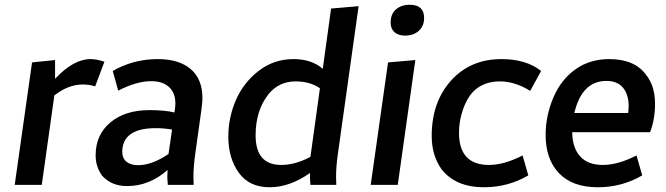

<svg xmlns="http://www.w3.org/2000/svg" viewBox="-20 -779 2806 809"><path d="M156 0 209 -377Q268 -423 329 -423Q357 -423 381 -415L420 -519Q387 -530 361 -530Q290 -530 212 -447V-526L115 -516L42 0Z M515 5Q610 5 686 -63L685 -30L687 0H796L795 -34Q795 -78 803 -133L829 -319Q833 -351 833 -365Q833 -446 783.5 -488Q734 -530 645 -530Q542 -530 455 -480L478 -397Q555 -437 618 -437Q665 -437 692 -412.5Q719 -388 719 -343Q719 -328 715 -305Q675 -315 610 -315Q507 -315 445 -263Q383 -211 383 -125Q383 -75 411 -38Q450 5 515 5ZM562 -83Q531 -83 513 -97.5Q495 -112 495 -140L496 -155Q508 -239 636 -239Q672 -239 705 -233L690 -130Q620 -83 562 -83Z M1116 10Q1201 10 1286 -50V-37Q1286 -24 1288 0H1397L1396 -34Q1396 -78 1404 -133L1491 -753L1375 -743L1340 -489Q1293 -530 1217 -530Q1134 -530 1070 -480.5Q1006 -431 974 -357.5Q942 -284 942 -203Q942 -113 986 -51.5Q1030 10 1116 10ZM1165 -84Q1057 -84 1057 -209Q1057 -314 1112 -383Q1156 -436 1225 -436Q1287 -436 1328 -407L1288 -118Q1224 -84 1165 -84Z M1656 0 1730 -526 1615 -516 1542 0ZM1687 -629Q1722 -629 1744.5 -649Q1767 -669 1767 -703Q1767 -759 1706 -759Q1672 -759 1649 -740Q1626 -721 1626 -683Q1626 -658 1642 -643.5Q1658 -629 1687 -629Z M2019 10Q2121 10 2206 -40L2182 -124Q2104 -84 2040 -84Q1914 -84 1914 -220Q1914 -269 1930.5 -317Q1947 -365 1974 -393Q2017 -436 2086 -436Q2150 -436 2214 -396L2260 -480Q2197 -530 2093 -530Q1962 -530 1880.5 -439.5Q1799 -349 1799 -206Q1799 -124 1841 -65Q1901 10 2019 10Z M2499 10Q2601 10 2686 -40L2662 -124Q2584 -84 2520 -84Q2457 -84 2424.5 -120Q2392 -156 2391 -222H2719Q2740 -275 2740 -342Q2740 -417 2702 -464Q2654 -530 2547 -530Q2466 -530 2405.5 -487.5Q2345 -445 2312 -369Q2279 -291 2279 -211Q2279 -108 2335.5 -49Q2392 10 2499 10ZM2627 -303H2400Q2432 -438 2535 -438Q2582 -438 2605.5 -409Q2629 -380 2629 -330Z"/></svg>

Font: Brisa Sans Medium
Style: Italic
Weight: 600
Italic angle: -8°
Designer: Dalton Maag Ltd
Foundry: Dalton Maag Ltd
Version: Version 1.101;July 10, 2019;FontCreator 11.5.0.2425 64-bit